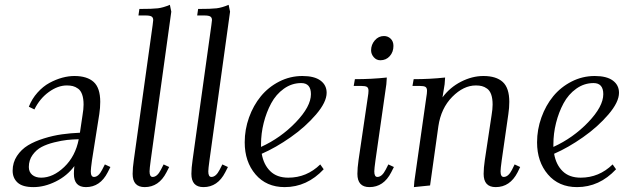

<svg xmlns="http://www.w3.org/2000/svg" viewBox="-20 -766 2630 793"><path d="M32.2 -61Q32.2 -94.7 50 -121.8Q67.9 -148.9 95.7 -165.8Q123.5 -182.6 161.4 -194.3Q199.2 -206.1 235.6 -211.2Q272 -216.3 310.1 -217.8L320.8 -290Q325.2 -315.4 325.2 -334Q325.2 -358.9 319.3 -375.5Q313.5 -392.1 302.5 -399.9Q291.5 -407.7 280.8 -410.4Q270 -413.1 255.9 -413.1Q219.2 -413.1 181.9 -386.2Q144.5 -359.4 122.1 -314L99.1 -325.2Q111.8 -357.9 134.8 -383.5Q157.7 -409.2 184.3 -423.6Q210.9 -438 237.1 -445.1Q263.2 -452.1 287.1 -452.1Q339.8 -452.1 366.9 -427.5Q394 -402.8 394 -345.2Q394 -320.3 390.1 -294.9L359.9 -104Q355 -68.8 355 -58.1Q355 -35.2 368.2 -35.2Q386.7 -35.2 401.9 -64.9L413.1 -86.9L436 -76.2L424.8 -54.2Q393.6 6.8 335 6.8Q285.2 6.8 285.2 -47.9Q285.2 -60.5 287.1 -80.1Q257.3 -39.6 210.4 -16.4Q163.6 6.8 118.2 6.8Q72.8 6.8 52.5 -12Q32.2 -30.8 32.2 -61ZM99.1 -76.2Q99.1 -55.7 113 -43.9Q127 -32.2 149.9 -32.2Q199.2 -32.2 245.4 -76.4Q291.5 -120.6 305.2 -190.9Q279.8 -190.4 257.1 -188Q234.4 -185.5 203.9 -178Q173.3 -170.4 151.6 -158.9Q129.9 -147.5 114.5 -126Q99.1 -104.5 99.1 -76.2Z M527.8 -47.9Q527.8 -71.8 532.7 -105L610.4 -662.1Q612.8 -681.6 612.8 -683.1Q612.8 -693.4 606 -697.8Q599.1 -702.1 581.5 -702.1H551.8L555.7 -729Q609.4 -729 631.8 -731.7Q654.3 -734.4 681.6 -746.1L687.5 -717.8L602.5 -104Q597.7 -68.8 597.7 -58.1Q597.7 -35.2 610.4 -35.2Q629.4 -35.2 644.5 -64.9L655.8 -86.9L678.7 -76.2L667.5 -54.2Q636.2 6.8 577.6 6.8Q527.8 6.8 527.8 -47.9Z M770.5 -47.9Q770.5 -71.8 775.4 -105L853 -662.1Q855.5 -681.6 855.5 -683.1Q855.5 -693.4 848.6 -697.8Q841.8 -702.1 824.2 -702.1H794.4L798.3 -729Q852.1 -729 874.5 -731.7Q897 -734.4 924.3 -746.1L930.2 -717.8L845.2 -104Q840.3 -68.8 840.3 -58.1Q840.3 -35.2 853 -35.2Q872.1 -35.2 887.2 -64.9L898.4 -86.9L921.4 -76.2L910.2 -54.2Q878.9 6.8 820.3 6.8Q770.5 6.8 770.5 -47.9Z M990.7 -178.2Q990.7 -231 1008.5 -280.8Q1026.4 -330.6 1057.4 -368.4Q1088.4 -406.2 1133.3 -429.2Q1178.2 -452.1 1229 -452.1Q1278.3 -452.1 1303.7 -433.3Q1329.1 -414.6 1329.1 -382.8Q1329.1 -344.2 1285.2 -293Q1241.2 -241.7 1180.2 -199Q1119.1 -156.2 1061 -130.9Q1068.8 -85.9 1096.2 -59.1Q1123.5 -32.2 1170.9 -32.2Q1246.6 -32.2 1302.7 -86.9L1316.9 -66.9Q1248 6.8 1155.8 6.8Q1080.1 6.8 1035.4 -45.7Q990.7 -98.1 990.7 -178.2ZM1058.1 -159.2Q1139.6 -196.3 1201.9 -261.2Q1264.2 -326.2 1264.2 -377Q1264.2 -422.9 1224.1 -422.9Q1185.1 -422.9 1152.6 -399.7Q1120.1 -376.5 1100.1 -339.4Q1080.1 -302.2 1069.1 -258.3Q1058.1 -214.4 1058.1 -169.9Z M1440.9 -411.1 1445.8 -439Q1514.6 -439 1577.6 -445.8L1575.7 -418L1530.8 -104Q1525.9 -68.8 1525.9 -58.1Q1525.9 -35.2 1538.6 -35.2Q1557.6 -35.2 1572.8 -64.9L1584 -86.9L1606.9 -76.2L1595.7 -54.2Q1564.5 6.8 1505.9 6.8Q1456.1 6.8 1456.1 -47.9Q1456.1 -71.8 1460.9 -105L1499 -363.8Q1502 -380.9 1502 -391.1Q1502 -402.8 1495.6 -407Q1489.3 -411.1 1471.7 -411.1ZM1512.7 -558.1Q1512.7 -581.5 1528.1 -599.4Q1543.5 -617.2 1565.9 -617.2Q1582 -617.2 1593.5 -606.2Q1605 -595.2 1605 -576.2Q1605 -551.3 1589.8 -534.2Q1574.7 -517.1 1550.8 -517.1Q1534.7 -517.1 1523.7 -529.8Q1512.7 -542.5 1512.7 -558.1Z M1683.6 -411.1 1688.5 -439Q1755.4 -439 1818.4 -445.8L1816.4 -418L1807.6 -363.8Q1837.9 -404.8 1884 -428.5Q1930.2 -452.1 1976.6 -452.1Q2029.3 -452.1 2056.4 -427.5Q2083.5 -402.8 2083.5 -345.2Q2083.5 -320.3 2079.6 -294.9L2052.2 -104Q2047.4 -68.8 2047.4 -58.1Q2047.4 -35.2 2060.5 -35.2Q2079.6 -35.2 2094.7 -64.9L2105.5 -86.9L2128.4 -76.2L2117.7 -54.2Q2086.4 6.8 2027.3 6.8Q1977.5 6.8 1977.5 -47.9Q1977.5 -71.8 1982.4 -105L2010.3 -290Q2014.6 -315.4 2014.6 -334Q2014.6 -358.9 2008.8 -375.5Q2002.9 -392.1 1991.9 -399.9Q1981 -407.7 1970.2 -410.4Q1959.5 -413.1 1945.3 -413.1Q1894.5 -413.1 1847.9 -366Q1801.3 -318.8 1790.5 -244.1L1756.3 0L1689.5 6.8L1691.4 -17.1L1740.7 -363.8Q1743.7 -380.9 1743.7 -391.1Q1743.7 -402.8 1737.3 -407Q1731 -411.1 1713.4 -411.1Z M2198.2 -178.2Q2198.2 -231 2216.1 -280.8Q2233.9 -330.6 2264.9 -368.4Q2295.9 -406.2 2340.8 -429.2Q2385.7 -452.1 2436.5 -452.1Q2485.8 -452.1 2511.2 -433.3Q2536.6 -414.6 2536.6 -382.8Q2536.6 -344.2 2492.7 -293Q2448.7 -241.7 2387.7 -199Q2326.7 -156.2 2268.6 -130.9Q2276.4 -85.9 2303.7 -59.1Q2331.1 -32.2 2378.4 -32.2Q2454.1 -32.2 2510.3 -86.9L2524.4 -66.9Q2455.6 6.8 2363.3 6.8Q2287.6 6.8 2242.9 -45.7Q2198.2 -98.1 2198.2 -178.2ZM2265.6 -159.2Q2347.2 -196.3 2409.4 -261.2Q2471.7 -326.2 2471.7 -377Q2471.7 -422.9 2431.6 -422.9Q2392.6 -422.9 2360.1 -399.7Q2327.6 -376.5 2307.6 -339.4Q2287.6 -302.2 2276.6 -258.3Q2265.6 -214.4 2265.6 -169.9Z"/></svg>

Font: Dihjauti
Style: Italic
Weight: 400
Italic angle: -9°
Designer: T. Christopher White
Version: Version 3.0.0